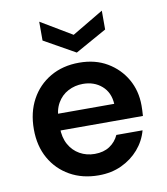

<svg xmlns="http://www.w3.org/2000/svg" viewBox="-82 -792 758 873"><g transform="rotate(-10 296.5 -355.5)"><path d="M304 12Q229 12 171.5 -20.5Q114 -53 81.5 -110.5Q49 -168 49 -245Q49 -323 81 -382Q113 -441 170.5 -474.5Q228 -508 304 -508Q378 -508 433 -475.5Q488 -443 519 -389Q550 -335 550 -267Q550 -257 549.5 -245Q549 -233 548 -219H135V-296H429Q426 -349 391 -379.5Q356 -410 304 -410Q267 -410 235.5 -393.5Q204 -377 185.5 -344.5Q167 -312 167 -262V-233Q167 -187 185 -154.5Q203 -122 234 -104.5Q265 -87 303 -87Q344 -87 372 -105.5Q400 -124 414 -155H535Q522 -107 489.5 -69.5Q457 -32 410 -10Q363 12 304 12ZM302 -555 158 -636V-723L302 -637L447 -723V-636Z"/></g></svg>

Font: DM Sans 24pt SemiBold
Style: Regular
Weight: 600
Designer: Colophon Foundry, Jonny Pinhorn
Foundry: Colophon Foundry
Version: Version 4.004;gftools[0.9.30]